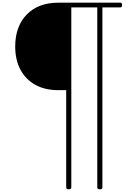

<svg xmlns="http://www.w3.org/2000/svg" viewBox="-20 -1018 1023 1427"><path d="M490 389Q472 389 472 374V-348H413Q315 -348 243.5 -387Q172 -426 132.5 -499Q93 -572 93 -673Q93 -749 115.5 -809Q138 -869 180 -911.5Q222 -954 280.5 -976Q339 -998 413 -998H876Q881 -998 884 -994.5Q887 -991 887 -982Q887 -972 884 -967.5Q881 -963 876 -963H741V374Q741 389 722 389Q703 389 703 374V-963H510V374Q510 389 490 389Z"/></svg>

Font: Playwrite NG Modern Thin
Style: Regular
Weight: 250
Designer: Veronika Burian, José Scaglione
Foundry: TypeTogether
Version: Version 1.002